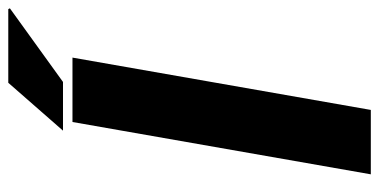

<svg xmlns="http://www.w3.org/2000/svg" viewBox="-247 -673 920 466"><g transform="rotate(-90 213.0 -440.0)"><path d="M128.9 -747.1 245.1 -879.9H423.8L425.8 -876L247.1 -747.1ZM22.9 0 149.9 -724.1H306.2L179.2 0Z"/></g></svg>

Font: Archivo Expanded
Style: Bold Italic
Weight: 700
Width: 7
Italic angle: -10°
Designer: Hector Gatti
Foundry: Omnibus-Type
Version: Version 2.001